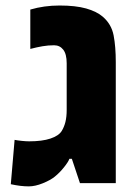

<svg xmlns="http://www.w3.org/2000/svg" viewBox="-20 -661 492 693"><path d="M84 11.7Q69.3 11.7 53.2 9.8Q37.1 7.8 19 3.9L32.7 -156.2Q42 -154.3 57.6 -152.6Q73.2 -150.9 85.4 -150.9Q132.3 -150.9 162.1 -160.9Q191.9 -170.9 202.6 -188Q211.4 -202.1 216.1 -220.7Q220.7 -239.3 220.7 -264.2V-432.6Q220.7 -465.8 208.3 -481.7Q195.8 -497.6 175.3 -497.6Q153.8 -497.6 133.5 -494.1Q113.3 -490.7 89.4 -484.4V-626.5Q139.2 -641.1 194.8 -641.1Q252.9 -641.1 291 -630.4Q329.1 -619.6 351.1 -600.6Q382.3 -573.7 390.1 -533.2Q397.9 -492.7 397.9 -437V0H268.6L239.3 -87.9H230.5Q226.6 -76.7 210.9 -57.1Q195.3 -37.6 177.7 -23.4Q162.1 -10.7 134.5 0.5Q106.9 11.7 84 11.7Z"/></svg>

Font: Open Sans SemiCondensed ExtraBold
Style: Regular
Weight: 800
Width: 4
Designer: Monotype Design Team
Foundry: Monotype Imaging Inc.
Version: Version 3.000